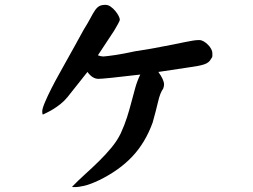

<svg xmlns="http://www.w3.org/2000/svg" viewBox="-20 -682 1040 788"><path d="M653.3 -335Q653.3 -331.1 652.3 -326.7Q651.4 -322.3 649.4 -317.4Q637.7 -302.7 628.9 -265.1Q620.1 -227.5 606.4 -178.7Q576.2 -95.7 522.5 -39.1Q468.8 17.6 386.7 57.6Q351.6 74.2 327.6 80.1Q303.7 85.9 286.1 85.9Q278.3 85.9 275.4 85Q299.8 59.6 329.1 33.2Q358.4 6.8 386.2 -20.5Q414.1 -47.9 437.5 -76.2Q460.9 -104.5 475.6 -134.8Q491.2 -168.9 501.5 -201.2Q511.7 -233.4 519.5 -263.7Q527.3 -293.9 535.2 -321.8Q543 -349.6 555.7 -376Q407.2 -358.4 383.8 -358.4Q359.4 -358.4 338.9 -386.7L256.8 -283.2Q243.2 -266.6 227.5 -254.4Q211.9 -242.2 198.2 -233.9Q184.6 -225.6 173.3 -220.2Q162.1 -214.8 156.2 -211.9Q153.3 -212.9 153.3 -224.6Q153.3 -236.3 164.6 -262.7Q175.8 -289.1 190.9 -318.8Q206.1 -348.6 222.2 -377.4Q238.3 -406.2 248 -423.8Q270.5 -463.9 289.1 -497.6Q307.6 -531.2 323.2 -559.6Q340.8 -587.9 351.1 -607.4Q361.3 -627 369.6 -639.2Q377.9 -651.4 387.2 -656.7Q396.5 -662.1 413.1 -662.1Q423.8 -662.1 434.1 -654.8Q444.3 -647.5 452.6 -637.7Q460.9 -627.9 466.3 -617.7Q471.7 -607.4 471.7 -601.6Q471.7 -596.7 463.9 -583Q456.1 -569.3 448.2 -555.7L381.8 -455.1Q393.6 -450.2 404.3 -450.2Q419.9 -451.2 452.6 -456.1Q485.4 -460.9 535.2 -471.7L601.6 -482.4Q656.2 -492.2 689 -499Q721.7 -505.9 741.7 -509.8Q761.7 -513.7 773.4 -515.6Q785.2 -517.6 797.9 -517.6Q806.6 -517.6 815.9 -512.2Q825.2 -506.8 833.5 -498.5Q841.8 -490.2 846.7 -481Q851.6 -471.7 851.6 -463.9Q851.6 -457 851.6 -451.7Q851.6 -446.3 846.7 -441.4Q838.9 -424.8 818.4 -418Q797.9 -411.1 759.8 -406.2L629.9 -386.7Q653.3 -354.5 653.3 -335Z"/></svg>

Font: JasonHandwriting1
Style: Regular
Weight: 400
Version: Version 1.48.20